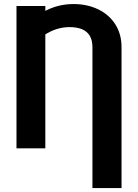

<svg xmlns="http://www.w3.org/2000/svg" viewBox="-20 -737 684 954"><path d="M439.3 197.5V-502.5Q439.3 -536.6 426.3 -558.7Q413.3 -580.8 387.9 -591.6Q362.5 -602.3 325.8 -602.3Q268.7 -602.3 215.7 -572.4Q162.7 -542.5 115.7 -485V-615Q160.9 -663.6 219.9 -690.2Q278.8 -716.9 345.4 -716.9Q412.1 -716.9 466.6 -691.2Q521 -665.5 552.5 -616.8Q583.9 -568.1 583.9 -502.5V197.5ZM205.2 0H61.9V-707.2H205.2Z"/></svg>

Font: Pretendard Variable
Style: Regular
Weight: 400
Designer: Base glyphs from Inter by Rasmus Andersson; Hangul glyphs from Noto Sans CJK(Source Han Sans) by Jang Soo-young and Kang
Foundry: Kil Hyung-jin
Version: Version 1.100;FEAKit 1.0